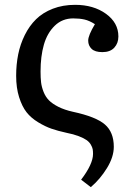

<svg xmlns="http://www.w3.org/2000/svg" viewBox="-20 -541 539 795"><path d="M356 233.9 315.9 203.1Q365.2 138.2 365.2 96.2Q365.2 85 363.8 76.9Q362.3 68.8 356.2 58.1Q350.1 47.4 338.9 39.3Q327.6 31.2 306.2 22.9Q284.7 14.6 254.9 8.8Q219.2 1 193.1 -8.1Q167 -17.1 137.7 -34.9Q108.4 -52.7 89.8 -76.4Q71.3 -100.1 59.1 -138.7Q46.9 -177.2 46.9 -227.1Q46.9 -273.9 55.4 -316.2Q64 -358.4 82.8 -396.2Q101.6 -434.1 129.4 -461.4Q157.2 -488.8 198.7 -504.9Q240.2 -521 291 -521Q367.2 -521 418.7 -483.9Q470.2 -446.8 470.2 -390.1Q470.2 -362.3 453.4 -343.8Q436.5 -325.2 403.8 -325.2Q373.5 -325.2 359.4 -338.6Q345.2 -352.1 345.2 -373Q345.2 -394.5 373 -440.9Q350.1 -455.6 329.8 -460.2Q309.6 -464.8 283.2 -464.8Q237.8 -464.8 206.5 -434.3Q175.3 -403.8 161.6 -355.7Q147.9 -307.6 147.9 -245.1Q147.9 -218.8 150.1 -200Q152.3 -181.2 160.4 -160.6Q168.5 -140.1 182.6 -125.7Q196.8 -111.3 221.9 -98.6Q247.1 -85.9 282.2 -78.1Q377.4 -57.6 414.3 -25.6Q451.2 6.3 451.2 66.9Q451.2 108.9 422.9 155Q394.5 201.2 356 233.9Z"/></svg>

Font: Literata Book
Style: Regular
Weight: 400
Designer: Latin by Veronika Burian and Jose Scaglione. Greek by Irene Vlachou. Cyrillic by Vera Evstafieva
Foundry: TypeTogether
Version: Version 2.003;PS 002.003;hotconv 1.0.88;makeotf.lib2.5.64775